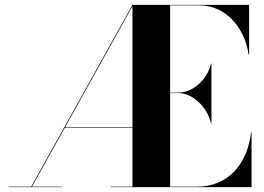

<svg xmlns="http://www.w3.org/2000/svg" viewBox="-20 -770 1085 790"><path d="M15 -2V0H235V-2H111.5L246.5 -244H525V-2H435V0H1015V-225H1013C998 -98 922 -2 790 -2H680V-387H715C772 -387 833 -330 848 -263H850V-508H848C833 -441 772 -389 715 -389H680V-748H800C912 -748 988 -652 1003 -545H1005V-750H525L108.5 -2ZM247.5 -246 525 -744.5V-246Z"/></svg>

Font: Bodoni* 96pt
Style: Bold
Weight: 700
Version: Version 2.3